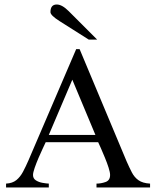

<svg xmlns="http://www.w3.org/2000/svg" viewBox="-20 -829 690 849"><path d="M643.6 0H406.7V-17.1Q426.8 -17.1 446.8 -24.2Q466.8 -31.2 466.8 -55.2Q466.8 -66.9 460.2 -87.6Q453.6 -108.4 444.1 -131.3Q434.6 -154.3 426.3 -173.3Q418 -192.4 414.1 -200.2H182.1Q178.7 -192.9 169.7 -173.8Q160.6 -154.8 150.6 -131.3Q140.6 -107.9 133.3 -86.9Q126 -65.9 126 -55.2Q126 -39.6 138.7 -31.5Q151.4 -23.4 168 -20.5Q184.6 -17.6 195.8 -17.1V0H6.8V-17.1Q35.2 -18.6 52.5 -32.7Q69.8 -46.9 81.8 -69.6Q93.8 -92.3 105.5 -119.1L316.9 -611.8H332L540 -115.2Q551.8 -88.4 563 -66.7Q574.2 -44.9 592.5 -32Q610.8 -19 643.6 -17.1ZM401.9 -232.4 299.8 -476.6 195.8 -232.4ZM409.7 -653.8H372.6L243.2 -735.8Q203.1 -761.2 203.1 -775.4Q203.1 -809.1 231 -809.1Q254.4 -809.1 283.7 -779.8Z"/></svg>

Font: Scheherazade New
Style: Regular
Weight: 400
Designer: SIL International
Foundry: SIL International
Version: Version 4.000